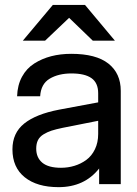

<svg xmlns="http://www.w3.org/2000/svg" viewBox="-20 -752 559 784"><path d="M384.8 0V-64Q324.7 12.2 219.2 12.2Q131.3 12.2 81.1 -28.1Q30.8 -68.4 30.8 -142.1Q30.8 -209 78.9 -247.6Q127 -286.1 221.2 -304.2L380.9 -334V-371.1Q380.9 -413.6 353.5 -432.9Q326.2 -452.1 272 -452.1Q218.8 -452.1 182.9 -430.7Q147 -409.2 144 -358.9H49.8Q51.3 -404.3 69.8 -438.5Q88.4 -472.7 119.9 -492.7Q151.4 -512.7 189.2 -522.5Q227.1 -532.2 271 -532.2Q372.1 -532.2 422.6 -492.4Q473.1 -452.6 473.1 -380.9V0ZM73.2 -585.9 195.8 -731.9H327.1L449.2 -585.9H358.9L262.2 -679.2L164.1 -585.9ZM127.9 -145Q127.9 -108.4 152.8 -87.6Q177.7 -66.9 229 -66.9Q257.8 -66.9 284.2 -75Q310.5 -83 332.5 -99.1Q354.5 -115.2 367.7 -142.6Q380.9 -169.9 380.9 -205.1V-258.8L235.8 -230Q207.5 -224.1 190.4 -218.5Q173.3 -212.9 157.7 -203.4Q142.1 -193.8 135 -179.7Q127.9 -165.5 127.9 -145Z"/></svg>

Font: Aspekta 450
Style: Regular
Weight: 450
Designer: Ivo Dolenc
Version: Version 2.000